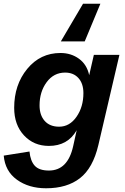

<svg xmlns="http://www.w3.org/2000/svg" viewBox="-36 -794 671 1029"><path d="M502 -774 418 -572H290L409 -774ZM467 -500H604L491 -16Q462 107 392.5 161Q323 215 211 215Q118 215 54.5 169Q-9 123 -16 40L122 18Q127 69 150.5 94.5Q174 120 226 120Q327 120 356 -10L375 -96Q327 -12 226 -12Q145 -12 92.5 -68.5Q40 -125 40 -216Q40 -340 110 -425Q180 -510 288 -510Q345 -510 387.5 -479Q430 -448 442 -391ZM281 -115Q337 -115 374 -168Q411 -221 411 -295Q411 -346 384.5 -375.5Q358 -405 313 -405Q252 -405 214 -353.5Q176 -302 176 -229Q176 -177 203.5 -146Q231 -115 281 -115Z"/></svg>

Font: Elaine Sans SemiBold
Style: Italic
Weight: 600
Italic angle: -13°
Designer: Wei Huang
Foundry: Wei Huang
Version: Version 2.001;December 24, 2019;FontCreator 12.0.0.2547 64-b